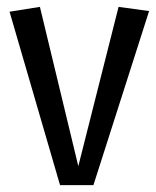

<svg xmlns="http://www.w3.org/2000/svg" viewBox="-20 -540 454 559"><path d="M414.1 -507.8 252 -1H154.8L7.8 -505.9L96.2 -520L208 -56.2L325.2 -520Z"/></svg>

Font: Englebert
Style: Regular
Weight: 400
Designer: Astigmatic (AOETI)
Foundry: Astigmatic (AOETI)
Version: Version 1.000